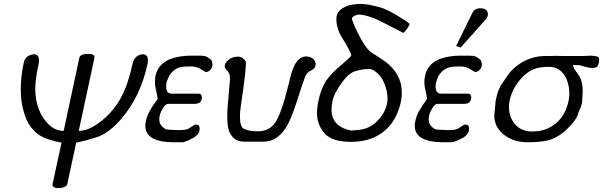

<svg xmlns="http://www.w3.org/2000/svg" viewBox="-20 -726 3078 980"><path d="M294 2Q226 -10 186 -33Q141 -61 116 -114Q86 -184 86 -272Q86 -334 101 -405Q109 -444 152 -449Q179 -449 179 -419Q179 -410 177 -399Q160 -320 160 -272Q160 -270 160 -267Q163 -155 229 -90Q263 -58 305 -58L385 -431Q389 -451 430 -451Q462 -451 462 -435Q462 -433 462 -431L382 -58Q424 -58 472 -90Q575 -158 622 -281Q642 -333 656 -399Q665 -444 708 -449Q735 -449 735 -419Q735 -413 734 -405Q700 -238 600 -120Q537 -48 478 -27Q453 -19 426 -11.5Q399 -4 369 2L323 215Q322 222 308 229Q299 234 272 234Q264 234 255 229Q248 224 248 217Q248 216 248 215Z M784 -220Q784 -221 784 -222Q784 -235 775 -272Q771 -290 771 -309Q771 -325 774 -341Q787 -398 847 -424Q894 -442 957 -442H998Q1024 -442 1034 -437Q1053 -426 1058 -420Q1064 -412 1064 -398Q1064 -395 1064 -391Q1061 -372 1043 -361Q1037 -359 1030 -358Q1024 -361 1004 -374Q985 -385 959 -387Q915 -387 900 -383Q867 -375 844 -340Q836 -323 831 -308Q828 -296 828 -285Q828 -277 830 -269Q835 -248 857 -248H994Q1010 -248 1010 -230Q1010 -227 1010 -224Q1007 -207 997 -201Q995 -200 991 -199Q987 -198 981 -196H838Q825 -196 811 -173Q799 -153 796 -139Q793 -127 793 -117Q793 -93 809 -79Q814 -73 827 -66Q837 -64 852 -63.5Q867 -63 891 -62Q895 -62 898 -62Q926 -62 942 -69Q953 -76 960.5 -81Q968 -86 974 -90Q977 -90 982 -90Q999 -90 999 -69Q999 -64 998 -58Q995 -39 965 -21L962 -20Q931 -3 913 0H861Q799 0 760 -20Q722 -41 722 -84Q722 -94 724 -104Q730 -137 747 -164Q752 -176 784 -220Z M1226 -3Q1165 -3 1146 -67Q1140 -91 1140 -133Q1140 -156 1142 -185L1153 -310Q1154 -317 1154 -323Q1154 -350 1143 -361Q1127 -379 1127 -384Q1127 -386 1127 -388Q1127 -390 1127 -392Q1130 -405 1144 -419Q1163 -437 1196 -437Q1216 -437 1233 -415Q1235 -413 1235 -402Q1235 -374 1224 -289Q1214 -221 1209.5 -187Q1205 -153 1205 -143Q1205 -141 1205 -140Q1205 -133 1205 -127Q1205 -77 1226 -68Q1247 -59 1264 -58Q1267 -57 1272 -57Q1279 -57 1288 -56Q1292 -56 1297 -56Q1345 -56 1374 -87Q1396 -109 1418 -173Q1432 -211 1454 -299Q1461 -331 1467.5 -352Q1474 -373 1479 -383Q1501 -436 1541 -438Q1564 -438 1577.5 -426.5Q1591 -415 1591 -399Q1591 -395 1590 -390Q1588 -375 1562 -363Q1549 -356 1541 -342Q1530 -319 1491 -196Q1477 -153 1463.5 -121.5Q1450 -90 1437 -71Q1392 -3 1326 -3Z M1868 -701Q1892 -696 1909.5 -691.5Q1927 -687 1939 -682Q1983 -664 2042 -625Q2046 -624 2053 -618Q2060 -612 2071 -604Q2064 -582 2039 -558L1914 -622Q1887 -635 1861.5 -642.5Q1836 -650 1814 -652Q1804 -652 1791 -646Q1776 -638 1776 -630Q1776 -630 1776 -629Q1782 -610 1793.5 -584.5Q1805 -559 1823 -526Q1854 -472 1877 -457Q1889 -450 1906 -439Q1923 -428 1945 -413Q2031 -348 2031 -254Q2031 -233 2027 -210Q2006 -110 1941 -56.5Q1876 -3 1775 -2Q1773 -2 1771 -2Q1673 -2 1635.5 -46.5Q1598 -91 1598 -149Q1598 -177 1605 -210Q1618 -275 1647 -317Q1669 -351 1731 -402Q1770 -435 1773 -443Q1773 -443 1773 -444Q1773 -453 1747 -499Q1711 -557 1711 -562Q1697 -596 1697 -625Q1697 -634 1698 -643Q1704 -680 1762 -699Q1781 -704 1809 -706Q1813 -706 1818 -706Q1844 -706 1868 -701ZM1677 -210Q1672 -187 1672 -167Q1672 -80 1771 -60Q1772 -60 1774 -60Q1783 -60 1819 -64Q1865 -71 1898 -101Q1942 -142 1954 -190Q1958 -206 1958 -224Q1958 -260 1941 -302Q1925 -341 1892 -364Q1876 -374 1863 -374Q1862 -374 1861 -374Q1856 -373 1853 -373Q1851 -373 1849 -373Q1830 -373 1806 -366Q1768 -360 1733 -315Q1688 -258 1677 -210Z M2392 -662Q2402 -682 2429 -684Q2470 -684 2470 -654Q2470 -651 2470 -647Q2469 -641 2462 -630L2331 -483L2308 -491ZM2159 -220Q2159 -221 2159 -222Q2159 -235 2150 -272Q2146 -289 2146 -306Q2146 -324 2150 -341Q2162 -398 2222 -424Q2269 -442 2332 -442H2373Q2399 -442 2409 -437Q2428 -426 2433 -420Q2439 -412 2439 -398Q2439 -395 2439 -391Q2436 -372 2418 -361Q2412 -359 2405 -358Q2399 -361 2379 -374Q2360 -385 2334 -387Q2290 -387 2276 -383Q2242 -375 2219 -340Q2211 -323 2207 -308Q2203 -295 2203 -283Q2203 -276 2205 -269Q2210 -248 2232 -248H2369Q2385 -248 2385 -230Q2385 -227 2385 -224Q2382 -207 2372 -201Q2370 -200 2366 -199Q2362 -198 2356 -196H2213Q2200 -196 2186 -173Q2174 -153 2171 -139Q2168 -127 2168 -117Q2168 -93 2184 -79Q2189 -73 2202 -66Q2212 -64 2227.5 -63.5Q2243 -63 2266 -62Q2270 -62 2273 -62Q2301 -62 2317 -69Q2328 -76 2335.5 -81Q2343 -86 2349 -90Q2352 -90 2357 -90Q2374 -90 2374 -69Q2374 -64 2373 -58Q2370 -39 2341 -21L2337 -20Q2306 -3 2288 0H2236Q2174 0 2135 -20Q2097 -41 2097 -84Q2097 -94 2099 -104Q2105 -137 2122 -164Q2128 -176 2159 -220Z M2758 -440Q2766 -440 2781 -440Q2797 -440 2818 -441Q2845 -440 2858 -440H2954Q2965 -440 2978 -441Q2987 -442 2993 -442Q2997 -442 3002.5 -441.5Q3008 -441 3013 -440Q3024 -440 3035 -435Q3038 -429 3038 -420Q3038 -412 3035 -400Q3031 -379 3006 -379Q2986 -379 2953 -389Q2951 -390 2939 -393Q2930 -394 2918 -394Q2911 -394 2904 -394Q2905 -388 2906 -387Q2909 -375 2930 -347Q2954 -317 2954 -263Q2954 -258 2954 -254Q2953 -244 2952.5 -231.5Q2952 -219 2951 -203Q2949 -192 2944 -179Q2939 -166 2931 -148Q2925 -117 2878 -71Q2834 -26 2779 -10Q2739 0 2673 0Q2598 0 2549 -41Q2503 -79 2503 -136Q2503 -147 2505 -158Q2509 -206 2510 -213L2513 -226Q2520 -258 2533 -284Q2535 -289 2544.5 -302Q2554 -315 2569 -338Q2593 -375 2635 -402Q2693 -439 2758 -440ZM2578 -190Q2578 -184 2578 -178Q2578 -132 2605 -96Q2636 -57 2691 -55Q2694 -55 2698 -55Q2766 -55 2815 -94.5Q2864 -134 2881 -206Q2886 -228 2886 -250Q2886 -288 2871 -324Q2842 -385 2782 -385Q2736 -385 2705 -373Q2653 -352 2611 -287Q2590 -253 2582 -216Q2582 -216 2582 -216Q2582 -216 2581 -213Q2580 -209 2580 -202Q2578 -195 2578 -190Z"/></svg>

Font: New Athena Unicode
Style: Italic
Weight: 400
Designer: J. Rusten 1997; rev. by R. Hancock 2001, 2002, rev. by D. Mastronarde 2002-2019
Foundry: Society for Classical Studies (formerly American Philological Association)
Version: Version 5.008